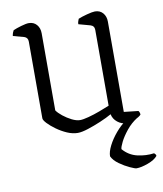

<svg xmlns="http://www.w3.org/2000/svg" viewBox="-80 -565 707 831"><g transform="rotate(-10 273.5 -150.0)"><path d="M230 5Q207 5 183 -5.5Q159 -16 137.5 -31.5Q116 -47 102.5 -61.5Q89 -76 89 -84V-421Q89 -439 73 -444L25 -457Q26 -465 28.5 -471.5Q31 -478 33 -481Q46 -487 68.5 -493.5Q91 -500 102 -500Q124 -500 137 -485Q150 -470 150 -447V-108Q158 -96 175.5 -82Q193 -68 213 -58Q233 -48 249 -48Q262 -48 286.5 -54.5Q311 -61 336.5 -70.5Q362 -80 381 -88V-421Q381 -439 364 -444L313 -458Q313 -466 315.5 -472Q318 -478 319 -481Q333 -487 357.5 -493.5Q382 -500 393 -500Q415 -500 428 -485Q441 -470 441 -447V-50L504 -43Q506 -41 508 -36.5Q510 -32 510 -26Q501 -16 480 -8Q459 0 446 0Q423 0 405 -14.5Q387 -29 383 -50Q362 -38 332.5 -25.5Q303 -13 275 -4Q247 5 230 5ZM453 200Q447 200 425 190Q403 180 380.5 164Q358 148 349 129Q349 109 362.5 82.5Q376 56 398 30Q420 4 446 -14H493Q466 3 445.5 28.5Q425 54 414 76Q403 98 403 107Q429 137 466 145.5Q503 154 539 149Q541 151 544 154Q547 157 547 162Q534 178 504 189Q474 200 453 200Z"/></g></svg>

Font: Texturina 72pt ExtraLight
Style: Regular
Weight: 200
Designer: Guillermo Torres Carreño
Foundry: Omnibus-Type
Version: Version 1.002; ttfautohint (v1.8.3)